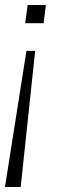

<svg xmlns="http://www.w3.org/2000/svg" viewBox="-25 -550 250 770"><path d="M58 200H-5L81 -346H116ZM150 -457H76L86 -530H159Z"/></svg>

Font: Tanohe Sans Light
Style: Italic
Weight: 300
Designer: Village Type and Design LLC & Cristiano Sobral
Foundry: Cooper Hewitt Smithsonian Design Museum
Version: Version 1.00;September 29, 2021;FontCreator 13.0.0.2655 64-b